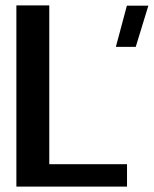

<svg xmlns="http://www.w3.org/2000/svg" viewBox="-20 -695 572 715"><path d="M411.5 -520.5H485.5L532.5 -674H452.5ZM41 0H453V-83.5H163.5V-675H41Z"/></svg>

Font: Anybody Thin Medium
Style: Regular
Weight: 500
Version: Version 1.113;gftools[0.9.25]